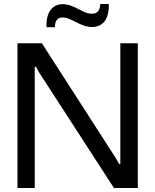

<svg xmlns="http://www.w3.org/2000/svg" viewBox="-20 -947 782 967"><path d="M68 0V-729H191L563 -151L580 -121H586V-729H674V0H554L177 -582L161 -611H155V0ZM445 -811Q422 -811 401.5 -818.5Q381 -826 363 -835.5Q345 -845 328 -852Q311 -859 295 -859Q274 -859 265 -845Q256 -831 257 -810H214Q213 -854 224.5 -879Q236 -904 254.5 -915Q273 -926 294 -926Q316 -926 335.5 -919Q355 -912 372.5 -902.5Q390 -893 407.5 -885.5Q425 -878 443 -878Q464 -878 474 -890.5Q484 -903 485 -927H528Q529 -886 518.5 -860.5Q508 -835 488.5 -823Q469 -811 445 -811Z"/></svg>

Font: Hubot Sans Condensed ExtraLight
Style: Regular
Weight: 400
Version: Version 2.000